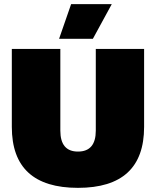

<svg xmlns="http://www.w3.org/2000/svg" viewBox="-20 -896 752 926"><path d="M323 -876H519L428 -709H265ZM675 -660V-284Q675 10 356 10Q37 10 37 -284V-660H271V-266Q271 -165 356 -165Q442 -165 442 -266V-660Z"/></svg>

Font: Elaine Sans Black
Style: Regular
Weight: 900
Designer: Wei Huang
Foundry: Wei Huang
Version: Version 2.001;December 24, 2019;FontCreator 12.0.0.2547 64-b